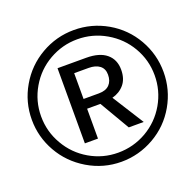

<svg xmlns="http://www.w3.org/2000/svg" viewBox="-124 -828 985 967"><g transform="rotate(-20 368.5 -345.0)"><path d="M721.2 -345.2Q721.2 -251 674.3 -168.9Q627 -86.4 544.7 -39.3Q462.4 7.8 368.2 7.8Q272.5 7.8 189.5 -41.5Q106.9 -90.8 61 -171.9Q15.1 -252.9 15.1 -345.2Q15.1 -439.9 62.5 -521.5Q109.9 -603.5 191.9 -650.9Q273.9 -698.2 368.2 -698.2Q462.9 -698.2 545.4 -650.9Q627.4 -603.5 674.3 -521.7Q721.2 -439.9 721.2 -345.2ZM673.3 -345.2Q673.3 -426.8 632.3 -497.1Q591.8 -566.4 521 -607.4Q450.2 -648.4 368.2 -648.4Q288.1 -648.4 217.8 -608.4Q147.5 -568.4 106.2 -497.8Q64.9 -427.2 64.9 -345.2Q64.9 -263.2 106 -192.9Q146.5 -122.6 216.6 -81.8Q286.6 -41 368.2 -41Q450.2 -41 521 -81.5Q591.8 -122.6 632.6 -193.1Q673.3 -263.7 673.3 -345.2ZM295.9 -302.7V-142.6H225.6V-545.4H379.4Q450.2 -545.4 487.3 -514.4Q524.4 -483.4 524.4 -429.2Q524.4 -380.4 499.5 -350.8Q474.6 -321.3 434.6 -311L541 -142.6H460.9L367.2 -302.7ZM453.6 -428.2Q453.6 -460 432.1 -476.6Q410.6 -493.2 373 -493.2H295.9V-355H378.4Q415.5 -355 434.6 -374.5Q453.6 -394 453.6 -428.2Z"/></g></svg>

Font: Arimo Medium
Style: Regular
Weight: 500
Designer: Steve Matteson
Foundry: Monotype Imaging Inc.
Version: Version 1.33